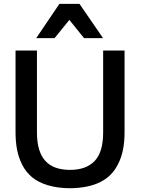

<svg xmlns="http://www.w3.org/2000/svg" viewBox="-20 -976 774 1007"><path d="M266.1 -775.9 343.8 -871.6 420.9 -775.9H520.5L397 -955.6H291.5L169.9 -775.9ZM347.2 11.2C481 9.8 557.6 -35.2 596.7 -110.4C624 -161.6 633.3 -216.8 633.3 -285.2V-710.9H521V-280.8C521 -211.9 505.9 -161.6 475.6 -130.9C445.8 -100.1 402.8 -85 347.7 -85C235.8 -85 173.8 -142.6 173.8 -281.2V-710.9H61.5V-284.7C61.5 -216.3 70.8 -162.6 96.7 -111.3C109.9 -85.4 127.4 -64 148.4 -46.4C190.9 -11.2 259.3 11.2 347.2 11.2Z"/></svg>

Font: Ride SemiBold
Style: Regular
Weight: 600
Version: Version 3.000